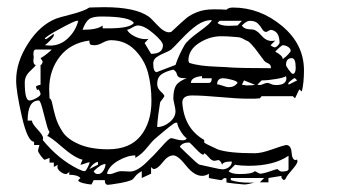

<svg xmlns="http://www.w3.org/2000/svg" viewBox="-20 -511 943 535"><path d="M272 -9H241L235 3Q227 3 212.5 -0.5Q198 -4 198 -9L204 -15Q196 -24 173 -24V-34Q173 -31 169 -28.5Q165 -26 164 -26Q157 -26 148.5 -32.5Q140 -39 140 -46Q140 -50 142 -52L130 -46V-58H118V-71L105 -66H104Q102 -66 94 -76.5Q86 -87 86 -91Q86 -94 88 -100Q90 -106 90 -107H75V-116Q57 -116 41 -186Q25 -256 25 -287Q25 -338 58 -389.5Q91 -441 136 -459Q143 -462 178.5 -471Q214 -480 229 -490Q232 -490 246 -490.5Q260 -491 270 -491Q357 -491 394 -465Q399 -462 418 -441.5Q437 -421 451 -421Q452 -421 454 -421.5Q456 -422 457 -422Q489 -452 500 -461Q511 -470 530 -477.5Q549 -485 576 -485Q597 -485 611 -484Q617 -490 629 -490Q704 -490 765.5 -439Q827 -388 827 -315Q827 -280 821 -256L814 -262L802 -237L796 -243H709L704 -237L689 -236Q674 -236 669 -236Q644 -236 594 -240.5Q544 -245 515 -245Q488 -245 488 -225Q493 -153 549 -121V-114Q549 -112 586 -95Q616 -84 690 -84Q708 -84 737.5 -94.5Q767 -105 777 -107Q791 -107 792.5 -86Q794 -65 804 -65L806 -66Q807 -66 808 -66V-64Q809 -63 809 -62Q809 -55 794 -38Q779 -21 777 -15Q777 -14 774.5 -11.5Q772 -9 771 -9Q764 -14 764 -18V-19Q765 -20 765 -21L728 -15V-3H704L716 -15H623V-9Q644 -2 676 -2Q688 -2 690 -3Q672 3 660 3Q656 3 633.5 0.5Q611 -2 611 -3V-14Q608 -15 606 -15Q604 -15 601 -12Q598 -9 596 -9Q594 -9 578 -12L562 -15V-27Q553 -21 543 -21Q521 -21 498.5 -49.5Q476 -78 463 -78Q448 -78 433.5 -59Q419 -40 408 -40Q407 -40 404 -42.5Q401 -45 401 -46V-27L375 -15V-34Q364 -28 358.5 -21.5Q353 -15 350.5 -12Q348 -9 333.5 -5Q319 -1 290 3Q288 3 285 3.5Q282 4 281 4Q272 4 272 -9ZM241 -34Q244 -26 253 -26Q262 -26 268 -35.5Q274 -45 274 -54Q261 -54 241 -34ZM357 -78Q335 -78 309 -63Q283 -48 278 -27L282 -26Q287 -26 288 -26Q291 -26 301 -30Q311 -34 316 -34H320Q325 -34 331 -33.5Q337 -33 342 -33Q361 -33 386 -56.5Q411 -80 431 -103Q451 -126 457 -126Q460 -126 470 -123Q480 -120 488 -120Q499 -120 500 -126Q492 -131 483 -146Q474 -161 474 -169H469Q464 -169 414 -126Q405 -119 390 -100Q375 -81 357 -71ZM617 -34Q625 -26 648 -26Q682 -26 690 -34Q691 -34 698 -30L704 -27Q713 -27 732 -33.5Q751 -40 753 -40Q760 -33 765 -33Q784 -33 784 -40V-77Q743 -49 673 -49Q652 -49 635 -52ZM99 -121Q143 -67 198 -40Q210 -34 216 -34Q219 -34 224.5 -45Q230 -56 230 -59Q226 -59 217 -55.5Q208 -52 204 -52L210 -66Q188 -71 153 -101.5Q118 -132 111 -132Q113 -133 115.5 -138Q118 -143 118 -144Q114 -147 108.5 -169Q103 -191 97.5 -211Q92 -231 88 -231Q57 -231 57 -175H69Q69 -167 84.5 -150.5Q100 -134 100 -126Q100 -123 99 -121ZM253 -60H255Q242 -60 229 -40L253 -52ZM537 -52Q540 -51 564 -46Q588 -41 592 -40H595Q598 -39 599 -39Q609 -39 617.5 -45Q626 -51 626 -61Q601 -61 599 -52Q594 -65 588 -65Q587 -65 583.5 -64Q580 -63 577 -63Q570 -63 562 -72.5Q554 -82 549 -84Q548 -80 546 -80Q541 -80 525 -97Q509 -114 507 -114Q488 -114 481 -102Q484 -99 499 -84.5Q514 -70 524 -61Q534 -52 537 -52ZM118 -237Q123 -236 126 -220.5Q129 -205 135 -184.5Q141 -164 154.5 -143.5Q168 -123 200.5 -109Q233 -95 281 -95Q342 -95 372 -132.5Q402 -170 402 -230Q402 -272 392.5 -308Q383 -344 356 -371.5Q329 -399 289 -399Q279 -399 266 -392Q253 -385 244 -385Q235 -385 232 -387Q229 -389 229 -398Q176 -391 146.5 -353Q117 -315 117 -262Q117 -260 117.5 -250Q118 -240 118 -237ZM438 -243 435 -238Q432 -234 429 -230Q426 -226 426 -225Q426 -223 423.5 -207.5Q421 -192 419.5 -177.5Q418 -163 418 -157Q436 -157 452.5 -170.5Q469 -184 469 -201Q469 -207 466 -220Q463 -233 463 -236Q463 -260 470 -272Q477 -284 500 -293Q483 -293 478.5 -296Q474 -299 472.5 -305.5Q471 -312 463 -317Q441 -312 429.5 -303.5Q418 -295 418 -277Q418 -265 428 -256Q438 -247 438 -243ZM49 -281Q49 -231 62 -231Q69 -231 81 -237.5Q93 -244 93 -249Q93 -252 90.5 -257Q88 -262 86 -262L85 -261Q84 -260 83 -260Q83 -262 81.5 -265Q80 -268 80 -269Q80 -272 93 -275V-330Q95 -330 96.5 -332.5Q98 -335 98 -336L99 -338Q99 -341 93 -349Q101 -353 112 -362Q123 -371 124 -373H80Q73 -373 73 -360L74 -352Q74 -351 73.5 -348Q73 -345 73 -343Q73 -330 80 -330Q78 -326 63.5 -312.5Q49 -299 49 -281ZM585 -276Q590 -276 601 -272Q612 -268 617 -268Q633 -268 642 -280Q641 -285 625 -289Q609 -293 602 -293Q585 -293 585 -276ZM660 -287 654 -275Q655 -275 660 -274Q665 -273 667 -273Q687 -273 690 -275ZM709 -287 697 -275Q703 -274 704 -274Q707 -274 714 -277Q721 -280 725 -280Q729 -280 735 -277Q741 -274 749 -274Q778 -274 778 -293Q778 -294 777.5 -296Q777 -298 777 -299Q773 -295 750 -291Q727 -287 709 -287ZM802 -293Q801 -294 796.5 -291Q792 -288 787.5 -284Q783 -280 783 -278L784 -277Q784 -276 784 -275L808 -287ZM543 -299Q512 -296 512 -280H562Q570 -280 570 -293H543ZM777 -330Q777 -327 784.5 -316.5Q792 -306 796 -305Q804 -306 804 -322Q804 -349 793 -349Q777 -349 777 -330ZM407 -334Q407 -310 417 -310Q416 -310 469 -330Q478 -357 494 -385Q502 -399 536 -423.5Q570 -448 570 -455Q549 -455 529 -441Q509 -427 485.5 -402Q462 -377 457 -373Q452 -369 438.5 -363.5Q425 -358 416 -351.5Q407 -345 407 -334ZM507 -336Q522 -331 541 -328.5Q560 -326 587 -325Q614 -324 623 -323Q657 -321 735 -321Q735 -328 732 -331Q729 -334 724 -336Q719 -338 716 -342Q712 -347 702.5 -360Q693 -373 691 -375.5Q689 -378 681.5 -386.5Q674 -395 670 -396.5Q666 -398 658 -402.5Q650 -407 642 -407.5Q634 -408 622.5 -409Q611 -410 596 -410Q564 -410 534.5 -391Q505 -372 505 -342L506 -339ZM747 -367Q768 -356 768 -346L771 -349Q775 -351 782.5 -359Q790 -367 790 -369Q790 -376 782.5 -380.5Q775 -385 768 -385Q766 -385 758 -378Q750 -371 747 -367ZM383 -391 401 -361Q434 -361 434 -385Q434 -395 408 -417.5Q382 -440 364 -440Q358 -440 349 -434.5Q340 -429 334 -428Q339 -418 354.5 -410Q370 -402 385 -402Q391 -402 394 -403ZM734 -385Q738 -381 745 -379Q752 -379 759 -391Q759 -425 734 -428L728 -425Q723 -422 722 -422Q715 -422 710.5 -430Q706 -438 698.5 -445.5Q691 -453 676 -453Q667 -453 654 -440Q660 -429 681 -429Q694 -429 707.5 -413Q721 -397 736 -397Q743 -397 747 -398ZM130 -413Q130 -409 120.5 -399Q111 -389 105 -385Q106 -385 112.5 -384.5Q119 -384 120 -384Q148 -384 169.5 -404.5Q191 -425 198 -453H194Q188 -453 146.5 -430.5Q105 -408 105 -403Q105 -402 107 -402Q110 -402 119 -409Q128 -416 130 -417ZM262 -465Q238 -465 228 -457.5Q218 -450 210 -428Q252 -428 266 -440V-432H282Q342 -432 353 -447Q342 -465 262 -465ZM586 -447Q595 -439 618 -439Q623 -439 631 -439.5Q639 -440 642 -440L654 -453H592Z"/></svg>

Font: CabinSketch
Style: Regular
Weight: 400
Designer: Pablo Impallari
Foundry: Pablo Impallari. www.impallari.com Igino Marini. www.ikern.com
Version: Version 1.002